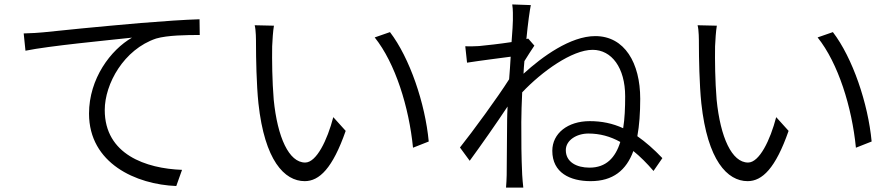

<svg xmlns="http://www.w3.org/2000/svg" viewBox="-20 -811 4040 867"><path d="M87 -660 95 -582C202 -604 466 -629 576 -641C480 -586 382 -456 382 -298C382 -73 595 22 776 29L802 -44C640 -50 453 -113 453 -314C453 -432 539 -588 685 -637C736 -652 823 -653 882 -653L881 -724C815 -722 724 -716 614 -707C430 -691 237 -672 175 -665C155 -663 125 -661 87 -660Z M1217 -695 1130 -697C1136 -675 1136 -632 1136 -610C1136 -552 1138 -430 1147 -344C1175 -87 1264 7 1356 7C1422 7 1482 -51 1541 -220L1485 -282C1458 -178 1409 -77 1358 -77C1285 -77 1233 -190 1216 -361C1209 -445 1208 -540 1209 -602C1210 -628 1213 -673 1217 -695ZM1741 -666 1672 -642C1765 -526 1827 -327 1845 -144L1916 -172C1900 -344 1830 -550 1741 -666Z M2535 -133C2535 -178 2584 -208 2637 -208C2689 -208 2736 -195 2781 -170C2759 -99 2717 -54 2642 -54C2584 -54 2535 -79 2535 -133ZM2296 -719C2296 -708 2294 -670 2290 -621C2238 -613 2175 -606 2143 -603C2120 -602 2102 -601 2081 -602L2089 -528C2153 -538 2242 -549 2286 -555C2284 -522 2282 -487 2279 -453C2230 -375 2113 -215 2057 -145L2101 -85C2153 -156 2223 -256 2272 -330C2271 -305 2270 -285 2270 -271C2269 -164 2269 -117 2268 -20C2268 -4 2266 23 2265 36H2343C2341 18 2339 -5 2338 -22C2334 -110 2334 -167 2334 -260C2334 -300 2336 -346 2338 -394C2427 -488 2563 -586 2656 -586C2742 -586 2803 -505 2803 -376C2803 -324 2801 -275 2794 -232C2746 -254 2697 -264 2643 -264C2544 -264 2474 -209 2474 -130C2474 -31 2554 7 2647 7C2748 7 2808 -42 2840 -129C2871 -104 2901 -74 2931 -39L2971 -97C2932 -138 2895 -170 2858 -196C2867 -245 2871 -301 2871 -365C2871 -526 2801 -648 2668 -648C2556 -648 2428 -555 2344 -478C2345 -497 2346 -516 2348 -535C2363 -559 2380 -586 2393 -605L2365 -637C2363 -636 2360 -635 2357 -635C2364 -707 2372 -764 2377 -788L2293 -791C2297 -767 2296 -741 2296 -719Z M3217 -695 3130 -697C3136 -675 3136 -632 3136 -610C3136 -552 3138 -430 3147 -344C3175 -87 3264 7 3356 7C3422 7 3482 -51 3541 -220L3485 -282C3458 -178 3409 -77 3358 -77C3285 -77 3233 -190 3216 -361C3209 -445 3208 -540 3209 -602C3210 -628 3213 -673 3217 -695ZM3741 -666 3672 -642C3765 -526 3827 -327 3845 -144L3916 -172C3900 -344 3830 -550 3741 -666Z"/></svg>

Font: Source Han Sans JP Normal
Style: Regular
Weight: 350
Designer: Ryoko NISHIZUKA 西塚涼子 (kana, bopomofo & ideographs); Paul D. Hunt (Latin, Greek & Cyrillic); Sandoll Communications 산돌커뮤니
Foundry: Adobe
Version: Version 2.002;hotconv 1.0.116;makeotfexe 2.5.65601